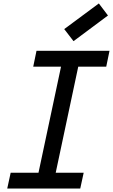

<svg xmlns="http://www.w3.org/2000/svg" viewBox="-20 -1095 656 1115"><path d="M184 0 354 -800H454L284 0ZM22 0 42 -92H466L446 0ZM173 -708 192 -800H616L597 -708ZM407 -856 353 -926 554 -1075 607 -1005Z"/></svg>

Font: Victor Mono Thin
Style: Italic
Weight: 100
Italic angle: -12°
Monospace: yes
Designer: Rune Bjørnerås
Version: Version 1.561;gftools[0.9.30]